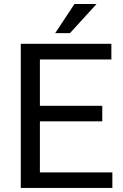

<svg xmlns="http://www.w3.org/2000/svg" viewBox="-20 -927 608 947"><path d="M534.2 -76.7V0H82.5V-710.9H529.3V-633.8H176.8V-405.3H484.4V-328.6H176.8V-76.7ZM252.4 -763.7 347.2 -907.2H456.1L325.2 -763.7Z"/></svg>

Font: Vazirmatn FD
Style: Regular
Weight: 400
Designer: Saber Rastikerdar
Foundry: Saber Rastikerdar
Version: Version 33.001